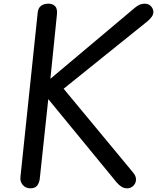

<svg xmlns="http://www.w3.org/2000/svg" viewBox="-20 -1024 866 1044"><path d="M671.5 0Q654.5 0 640 -9.2Q625.5 -18.5 614 -32.5L242.5 -485L196.5 -54.5Q194.5 -32.5 183.2 -16.2Q172 0 145.5 0Q119 0 103.8 -18.2Q88.5 -36.5 91 -60.5L185 -955.5Q187.5 -980.5 203 -992.2Q218.5 -1004 243.5 -1004Q266 -1004 279.5 -990.5Q293 -977 289.5 -944.5L254 -595.5L713 -981.5Q728 -994 740.5 -999Q753 -1004 766.5 -1004Q788 -1004 801 -990Q814 -976 814 -958.5Q814 -946 805.5 -933.5Q797 -921 781.5 -908L326 -541.5L701.5 -88.5Q710.5 -78 715 -68.5Q719.5 -59 719.5 -48Q719.5 -28.5 705.5 -14.2Q691.5 0 671.5 0Z"/></svg>

Font: Edu SA Hand Medium
Style: Regular
Weight: 500
Designer: Tina and Corey Anderson, Eben Sorkin, Mirko Velimirovic
Foundry: Google for Education
Version: Version 2.000